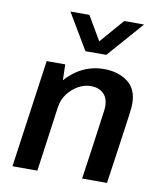

<svg xmlns="http://www.w3.org/2000/svg" viewBox="-84 -827 764 896"><g transform="rotate(10 297.5 -379.0)"><path d="M36 0 108 -511H196L198 -436Q222 -463 250 -482Q278 -501 310.5 -511Q343 -521 378 -521Q446 -521 491 -487.5Q536 -454 536 -383Q536 -377 535 -365Q534 -353 531 -330Q528 -307 522 -265.5Q516 -224 507 -159.5Q498 -95 484 0H366Q379 -89 387.5 -149Q396 -209 401 -246.5Q406 -284 409 -304.5Q412 -325 413 -334.5Q414 -344 414 -349Q414 -390 391.5 -411Q369 -432 332 -432Q301 -432 272 -415.5Q243 -399 222.5 -371.5Q202 -344 197 -309L154 0ZM526 -758 377 -588H278L177 -758H267L359 -601H296L432 -758Z"/></g></svg>

Font: Chivo Medium Medium
Style: Italic
Weight: 500
Italic angle: -8.05°
Version: Version 2.002